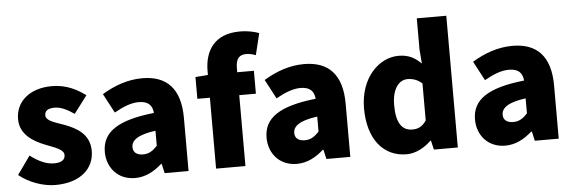

<svg xmlns="http://www.w3.org/2000/svg" viewBox="-51 -980 3464 1160"><g transform="rotate(-5 1680.5 -399.5)"><path d="M242 14C397 14 479 -67 479 -172C479 -275 400 -316 329 -343C270 -364 218 -377 218 -411C218 -438 238 -452 278 -452C316 -452 356 -432 396 -404L476 -510C426 -547 362 -583 272 -583C140 -583 52 -510 52 -402C52 -308 132 -262 200 -235C258 -212 313 -196 313 -162C313 -134 293 -117 246 -117C201 -117 154 -137 102 -177L23 -66C80 -18 168 14 242 14Z M726 14C789 14 842 -15 889 -57H893L906 0H1051V-323C1051 -501 968 -583 821 -583C732 -583 651 -553 576 -508L638 -391C695 -423 742 -441 787 -441C845 -441 869 -414 873 -368C651 -344 557 -279 557 -159C557 -64 621 14 726 14ZM787 -124C750 -124 726 -140 726 -173C726 -213 762 -245 873 -260V-169C847 -141 823 -124 787 -124Z M1549 -793C1523 -803 1483 -813 1433 -813C1275 -813 1218 -711 1218 -591V-568L1142 -562V-430H1218V0H1396V-430H1497V-569H1396V-596C1396 -653 1420 -674 1459 -674C1478 -674 1499 -669 1517 -662Z M1707 14C1770 14 1823 -15 1870 -57H1874L1887 0H2032V-323C2032 -501 1949 -583 1802 -583C1713 -583 1632 -553 1557 -508L1619 -391C1676 -423 1723 -441 1768 -441C1826 -441 1850 -414 1854 -368C1632 -344 1538 -279 1538 -159C1538 -64 1602 14 1707 14ZM1768 -124C1731 -124 1707 -140 1707 -173C1707 -213 1743 -245 1854 -260V-169C1828 -141 1804 -124 1768 -124Z M2373 14C2427 14 2482 -15 2522 -55H2526L2539 0H2684V-799H2505V-609L2512 -524C2475 -560 2438 -583 2375 -583C2257 -583 2140 -471 2140 -284C2140 -99 2231 14 2373 14ZM2420 -132C2359 -132 2323 -178 2323 -287C2323 -392 2368 -438 2417 -438C2447 -438 2478 -429 2505 -404V-180C2481 -143 2454 -132 2420 -132Z M2971 14C3034 14 3087 -15 3134 -57H3138L3151 0H3296V-323C3296 -501 3213 -583 3066 -583C2977 -583 2896 -553 2821 -508L2883 -391C2940 -423 2987 -441 3032 -441C3090 -441 3114 -414 3118 -368C2896 -344 2802 -279 2802 -159C2802 -64 2866 14 2971 14ZM3032 -124C2995 -124 2971 -140 2971 -173C2971 -213 3007 -245 3118 -260V-169C3092 -141 3068 -124 3032 -124Z"/></g></svg>

Font: Noto Sans CJK Black
Style: Bold
Weight: 900
Designer: Ryoko NISHIZUKA (kana & ideographs); Paul D. Hunt (Latin, Greek & Cyrillic); Wenlong ZHANG (bopomofo); Sandoll Communica
Foundry: Adobe Systems Incorporated
Version: Version 1.000;PS 1;hotconv 1.0.78;makeotf.lib2.5.61930